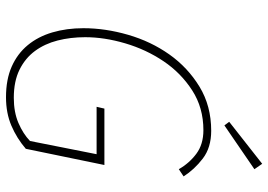

<svg xmlns="http://www.w3.org/2000/svg" viewBox="-147 -735 894 640"><g transform="rotate(90 300.0 -415.0)"><path d="M304 12Q245 12 202 -7Q159 -26 130.5 -60.5Q102 -95 88 -142.5Q74 -190 74 -246Q74 -319 96 -395Q118 -471 161.5 -532.5Q205 -594 269 -633Q333 -672 416 -672Q472 -672 508.5 -644Q545 -616 568 -580L544 -564Q524 -599 492.5 -622.5Q461 -646 414 -646Q339 -646 281 -608.5Q223 -571 184 -513Q145 -455 124.5 -385.5Q104 -316 104 -252Q104 -203 115 -160Q126 -117 150 -84.5Q174 -52 212.5 -33Q251 -14 306 -14Q354 -14 390 -29.5Q426 -45 450 -68L494 -290H336L342 -316H530L476 -54Q441 -24 399 -6Q357 12 304 12ZM398 -716 386 -732 526 -842 544 -816Z"/></g></svg>

Font: Source Code Pro ExtraLight
Style: Italic
Weight: 200
Italic angle: -11°
Monospace: yes
Designer: Paul D. Hunt, Teo Tuominen
Foundry: Adobe Systems Incorporated
Version: Version 1.050;PS 1.000;hotconv 16.6.51;makeotf.lib2.5.65220